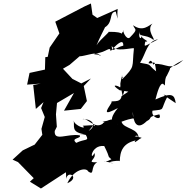

<svg xmlns="http://www.w3.org/2000/svg" viewBox="-20 -962 1068 1098"><path d="M675 -412C669 -366 608 -394 618 -375C584 -323 569 -299 654 -344C575 -248 659 -256 653 -252C612 -280 666 -285 566 -266C659 -254 633 -235 648 -269C630 -298 561 -257 569 -256C522 -219 480 -291 451 -281C498 -284 543 -250 487 -213C538 -277 508 -239 547 -208C514 -250 541 -248 453 -243C482 -218 406 -242 401 -273C409 -240 381 -204 472 -193C415 -189 428 -191 471 -190C493 -152 466 -170 416 -145C381 -175 448 -168 436 -188C366 -200 288 -150 293 -213L305 -237L300 -308L306 -373L403 -430L346 -329L442 -339L477 -384L459 -470L500 -513L445 -485L394 -511L340 -569L378 -591L435 -640C463 -639 548 -675 550 -643C577 -653 488 -647 530 -657C587 -662 609 -700 613 -670C642 -703 687 -748 685 -701C635 -689 620 -653 619 -700C635 -661 735 -690 746 -686C733 -571 757 -588 674 -504C720 -503 667 -520 679 -532C655 -443 672 -476 713 -452C668 -480 672 -447 682 -414C716 -514 683 -465 678 -518C702 -521 674 -511 667 -462C650 -475 609 -482 664 -446L714 -438ZM239 -489 170 -476 185 -339 229 -378 215 -344 236 -293 217 -225 222 -191 151 -100 178 -135 110 -102 52 -49 83 -35 173 57 151 77 214 116 357 23 359 61C366 8 441 53 365 86C401 5 474 -6 484 18C524 47 494 -11 536 -34C466 -32 535 -50 520 -87C493 -31 497 -135 576 -127C616 -48 589 -77 617 -51C563 -21 555 -52 629 -27C565 -37 680 -48 665 -39C666 -97 682 -148 771 -162C793 -179 805 -170 750 -183C803 -204 712 -118 772 -162C782 -232 686 -222 675 -266C801 -313 733 -248 740 -323C741 -266 761 -212 819 -269C858 -289 814 -291 891 -308C911 -268 841 -289 852 -329C930 -338 893 -327 939 -413C909 -424 896 -431 985 -372C978 -421 964 -436 869 -393C878 -427 894 -492 914 -482C931 -454 916 -507 934 -529C954 -571 975 -597 905 -572C978 -566 925 -567 1028 -619C951 -549 934 -603 860 -596C856 -575 849 -641 829 -601C864 -590 862 -637 873 -554C819 -596 856 -590 781 -603C816 -657 820 -728 884 -737C802 -696 803 -688 811 -724C843 -725 797 -730 778 -769C806 -736 762 -729 781 -790C766 -743 812 -771 856 -735C875 -730 813 -789 852 -827C832 -818 797 -777 741 -818C752 -788 773 -799 722 -747C703 -730 676 -791 689 -788C654 -750 716 -782 597 -780C618 -785 555 -741 532 -703C569 -791 602 -836 569 -800C634 -828 598 -892 642 -896C661 -826 647 -858 653 -911L536 -859L509 -878L500 -942L463 -925L296 -838L322 -764L330 -786L264 -690L253 -637L239 -635L237 -564L149 -545L135 -478L277 -489Z"/></svg>

Font: Hussar Lance
Style: Italic
Weight: 700
Foundry: Cannot Into Space Fonts, PlusOne Fonts
Version: Version 2.27